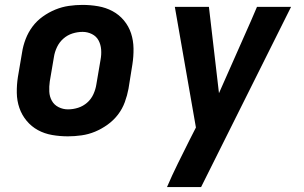

<svg xmlns="http://www.w3.org/2000/svg" viewBox="-20 -548 1240 783"><path d="M257 8Q224 8 192.5 2.5Q161 -3 134.5 -17.5Q108 -32 88.5 -55.5Q69 -79 59 -108Q49 -137 48.5 -169.5Q48 -202 53 -234L70 -334Q74 -361 84.5 -388.5Q95 -416 112.5 -439.5Q130 -463 154.5 -480.5Q179 -498 206 -509Q233 -520 261 -524Q289 -528 316 -528Q349 -528 380.5 -522.5Q412 -517 439 -502.5Q466 -488 485.5 -464.5Q505 -441 514.5 -412Q524 -383 524.5 -350.5Q525 -318 520 -286L504 -186Q499 -159 489 -131.5Q479 -104 461 -80.5Q443 -57 418.5 -39.5Q394 -22 367.5 -11Q341 0 312.5 4Q284 8 257 8ZM257 -102Q278 -102 298.5 -108.5Q319 -115 335.5 -129.5Q352 -144 361 -164Q370 -184 373 -204L390 -304Q394 -325 392.5 -345.5Q391 -366 382 -383Q373 -400 355 -409Q337 -418 317 -418Q296 -418 275.5 -411.5Q255 -405 238.5 -390.5Q222 -376 212.5 -356Q203 -336 200 -316L183 -216Q180 -195 181 -174.5Q182 -154 191.5 -137Q201 -120 219 -111Q237 -102 257 -102ZM800 215H661Q682 166 705.5 118.5Q729 71 753 23L779 -28L693 -520H832L873 -168L1004 -464L1028 -520H1167Z"/></svg>

Font: Iosevka Aile Extrabold Oblique
Style: Regular
Weight: 800
Italic angle: -9°
Designer: Belleve Invis
Foundry: Belleve Invis
Version: Version 31.1.0; ttfautohint (v1.8.4)